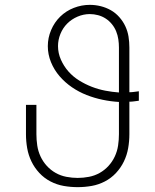

<svg xmlns="http://www.w3.org/2000/svg" viewBox="-20 -763 640 791"><path d="M300 8Q271 8 242.5 3Q214 -2 188 -15.5Q162 -29 142 -50.5Q122 -72 109.5 -98Q97 -124 92 -152.5Q87 -181 87 -210V-331H130V-210Q130 -187 133.5 -163.5Q137 -140 147 -118.5Q157 -97 173 -79.5Q189 -62 209.5 -50.5Q230 -39 253.5 -34.5Q277 -30 300 -30Q323 -30 346.5 -34.5Q370 -39 390.5 -50.5Q411 -62 427 -79.5Q443 -97 453 -118.5Q463 -140 466.5 -163.5Q470 -187 470 -210V-343Q436 -345 402.5 -352Q369 -359 337 -371.5Q305 -384 276.5 -403.5Q248 -423 225.5 -449Q203 -475 190 -507Q177 -539 177 -573Q177 -607 190.5 -639Q204 -671 228 -694.5Q252 -718 284 -730.5Q316 -743 350 -743Q373 -743 395 -737.5Q417 -732 436.5 -721Q456 -710 471.5 -692.5Q487 -675 496.5 -654.5Q506 -634 509.5 -612Q513 -590 513 -567V-383Q523 -383 533 -384.5Q543 -386 552 -387V-348Q543 -347 533 -345.5Q523 -344 513 -344V-210Q513 -181 508 -152.5Q503 -124 490.5 -98Q478 -72 458 -50.5Q438 -29 412 -15.5Q386 -2 357.5 3Q329 8 300 8ZM470 -382V-567Q470 -584 467.5 -601Q465 -618 458.5 -634Q452 -650 441 -663.5Q430 -677 415.5 -686.5Q401 -696 384 -700.5Q367 -705 350 -705Q324 -705 299.5 -694.5Q275 -684 257 -666Q239 -648 229 -623.5Q219 -599 219 -573Q219 -544 231 -517Q243 -490 262 -468.5Q281 -447 306 -431.5Q331 -416 358 -405.5Q385 -395 413.5 -389.5Q442 -384 470 -382Z"/></svg>

Font: Zed Sans Extralight Extended
Style: Regular
Weight: 200
Width: 7
Designer: Belleve Invis
Foundry: Belleve Invis
Version: Version 1.0.0; ttfautohint (v1.8.4)